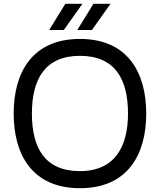

<svg xmlns="http://www.w3.org/2000/svg" viewBox="-20 -977 840 1011"><path d="M401 14C653 14 750 -164 750 -379C750 -594 653 -772 401 -772C149 -772 52 -594 52 -379C52 -164 149 14 401 14ZM148 -379C148 -560 217 -683 401 -683C586 -683 654 -560 654 -379C654 -207 586 -76 401 -76C217 -76 148 -197 148 -379ZM239 -819H316L414 -957H324ZM387 -819H464L562 -957H472Z"/></svg>

Font: Hibana 45 SubMedium
Style: Regular
Weight: 500
Width: 6
Designer: pygmalion
Foundry: ybstudio
Version: Version 2021.007;FEAKit 1.0